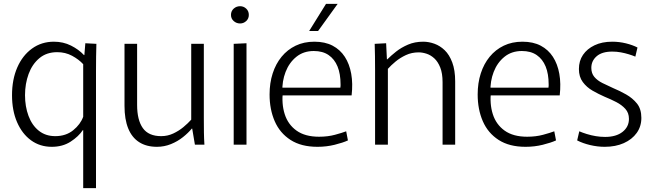

<svg xmlns="http://www.w3.org/2000/svg" viewBox="-20 -746 3371 990"><path d="M409 -75H407Q385 -42 344 -15.5Q303 11 247 11Q186 11 140 -22.5Q94 -56 68 -116Q42 -176 42 -255Q42 -336 69 -398Q96 -460 145 -495.5Q194 -531 258 -531Q306 -531 346 -511Q386 -491 413 -462H415L420 -523L477 -520Q476 -489 475.5 -453.5Q475 -418 475 -379V224H409ZM265 -44Q320 -44 357.5 -74.5Q395 -105 409 -144V-415Q386 -440 351.5 -458.5Q317 -477 275 -477Q220 -477 183 -446Q146 -415 127.5 -364.5Q109 -314 109 -255Q109 -197 127 -148.5Q145 -100 180 -72Q215 -44 265 -44Z M789 11Q735 11 697.5 -13Q660 -37 641 -84Q622 -131 622 -200V-520H687V-205Q687 -127 716.5 -85.5Q746 -44 811 -44Q844 -44 873 -57.5Q902 -71 925.5 -90.5Q949 -110 966 -129V-520H1031V-136Q1031 -96 1031.5 -63.5Q1032 -31 1034 0H985L971 -83H969Q951 -61 923.5 -39Q896 -17 861.5 -3Q827 11 789 11Z M1185 -520 1251 -523V0H1185ZM1218 -625Q1199 -625 1185 -637.5Q1171 -650 1171 -669Q1171 -689 1185 -701.5Q1199 -714 1218 -714Q1236 -714 1249.5 -701.5Q1263 -689 1263 -669Q1263 -650 1249.5 -637.5Q1236 -625 1218 -625Z M1617 11Q1533 11 1478 -24.5Q1423 -60 1396.5 -121Q1370 -182 1370 -259Q1370 -318 1386 -367.5Q1402 -417 1432 -453.5Q1462 -490 1504.5 -510.5Q1547 -531 1601 -531Q1656 -531 1695 -510.5Q1734 -490 1758 -453Q1782 -416 1791 -365.5Q1800 -315 1793 -254H1408L1439 -277Q1431 -211 1448 -157.5Q1465 -104 1509 -72.5Q1553 -41 1625 -41Q1670 -41 1707 -51Q1744 -61 1765 -69L1774 -22Q1748 -10 1705.5 0.5Q1663 11 1617 11ZM1409 -294H1735Q1736 -299 1736 -304Q1736 -309 1736 -311Q1736 -365 1720.5 -403Q1705 -441 1674.5 -462Q1644 -483 1598 -483Q1545 -483 1508 -453Q1471 -423 1452.5 -375Q1434 -327 1436 -273ZM1574 -586 1661 -726H1721L1620 -586Z M1914 -384Q1914 -424 1913.5 -456.5Q1913 -489 1912 -520L1971 -523L1975 -440H1977Q1996 -459 2022.5 -480Q2049 -501 2084 -516Q2119 -531 2162 -531Q2191 -531 2220 -520.5Q2249 -510 2273 -487Q2297 -464 2312 -424Q2327 -384 2327 -326V0H2262V-322Q2262 -368 2250 -398Q2238 -428 2219.5 -445Q2201 -462 2179.5 -469Q2158 -476 2139 -476Q2103 -476 2073 -462Q2043 -448 2019.5 -428.5Q1996 -409 1980 -391V0H1914Z M2690 11Q2606 11 2551 -24.5Q2496 -60 2469.5 -121Q2443 -182 2443 -259Q2443 -318 2459 -367.5Q2475 -417 2505 -453.5Q2535 -490 2577.5 -510.5Q2620 -531 2674 -531Q2729 -531 2768 -510.5Q2807 -490 2831 -453Q2855 -416 2864 -365.5Q2873 -315 2866 -254H2481L2512 -277Q2504 -211 2521 -157.5Q2538 -104 2582 -72.5Q2626 -41 2698 -41Q2743 -41 2780 -51Q2817 -61 2838 -69L2847 -22Q2821 -10 2778.5 0.5Q2736 11 2690 11ZM2482 -294H2808Q2809 -299 2809 -304Q2809 -309 2809 -311Q2809 -365 2793.5 -403Q2778 -441 2747.5 -462Q2717 -483 2671 -483Q2618 -483 2581 -453Q2544 -423 2525.5 -375Q2507 -327 2509 -273Z M3098 11Q3061 11 3023 2Q2985 -7 2956 -22L2967 -69Q2983 -62 3005.5 -55Q3028 -48 3052 -44Q3076 -40 3100 -40Q3157 -40 3190 -66Q3223 -92 3223 -133Q3223 -164 3204.5 -184.5Q3186 -205 3158 -219.5Q3130 -234 3098 -247Q3066 -261 3035.5 -278.5Q3005 -296 2985 -323Q2965 -350 2965 -390Q2965 -432 2986 -463Q3007 -494 3045.5 -512.5Q3084 -531 3137 -531Q3173 -531 3207.5 -522.5Q3242 -514 3267 -501L3256 -454Q3242 -460 3222.5 -466Q3203 -472 3181.5 -476Q3160 -480 3137 -480Q3084 -480 3056.5 -456Q3029 -432 3029 -396Q3029 -368 3044.5 -349.5Q3060 -331 3086 -318Q3112 -305 3141 -292Q3175 -278 3208.5 -259Q3242 -240 3264.5 -212Q3287 -184 3287 -138Q3287 -94 3263 -60.5Q3239 -27 3196.5 -8Q3154 11 3098 11Z"/></svg>

Font: Murecho Thin Light
Style: Regular
Weight: 300
Version: Version 1.010